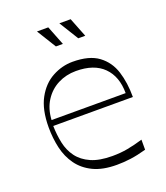

<svg xmlns="http://www.w3.org/2000/svg" viewBox="-130 -773 759 879"><g transform="rotate(-20 249.5 -333.5)"><path d="M289 16Q220 16 174.5 -6Q129 -28 102 -65.5Q75 -103 64 -151Q53 -199 53 -252Q53 -338 82.5 -392Q112 -446 159.5 -471.5Q207 -497 258 -497Q339 -497 383.5 -464Q428 -431 445.5 -376Q463 -321 463 -251H75Q76 -207 84.5 -167Q93 -127 116 -96Q139 -65 179.5 -47Q220 -29 283 -29Q323 -29 358 -35.5Q393 -42 433 -54V-5Q390 7 356 11.5Q322 16 289 16ZM438 -279Q438 -360 392 -406Q346 -452 258 -452Q210 -452 170 -431.5Q130 -411 105 -372Q80 -333 77 -279ZM320 -589 262 -683H317L354 -589ZM211 -589 153 -683H208L245 -589Z"/></g></svg>

Font: Ojuju Light
Style: Regular
Weight: 300
Designer: Chisaokwu Joboson, Mirko Velimirovic
Foundry: Udi Foundry
Version: Version 1.000